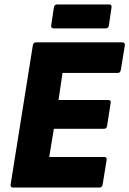

<svg xmlns="http://www.w3.org/2000/svg" viewBox="-20 -846 583 866"><path d="M39 0Q26 0 28 -14L128 -641Q130 -655 142 -655H531Q545 -655 543 -641L525 -531Q523 -517 511 -517H262L244 -395H467Q482 -395 479 -381L463 -278Q461 -265 449 -265H223L202 -138H449Q463 -138 461 -125L443 -14Q440 0 429 0ZM223 -718Q209 -718 211 -731L223 -812Q225 -826 238 -826H473Q485 -826 483 -812L471 -731Q470 -718 456 -718Z"/></svg>

Font: Sofia Sans Semi Condensed Black
Style: Italic
Weight: 900
Italic angle: -9°
Version: Version 4.100